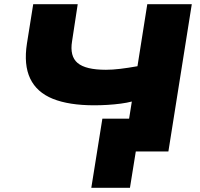

<svg xmlns="http://www.w3.org/2000/svg" viewBox="-20 -725 958 919"><path d="M602 174H417L470 -157H728L703 0H630ZM573 0 611 -239Q588 -233 558 -229Q528 -225 495 -223Q462 -221 431 -221Q310 -221 233 -252Q156 -283 124.5 -349Q93 -415 109 -517L139 -705H352L325 -528Q313 -456 351.5 -423.5Q390 -391 487 -391Q518 -391 555.5 -395.5Q593 -400 638 -408L685 -705H898L786 0Z"/></svg>

Font: Nunito Sans 10pt Expanded Black
Style: Italic
Weight: 900
Width: 7
Italic angle: -9°
Designer: Vernon Adams
Foundry: Vernon Adams
Version: Version 3.101;gftools[0.9.27]